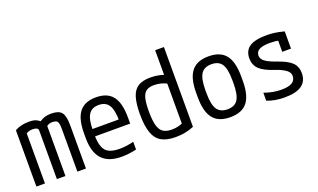

<svg xmlns="http://www.w3.org/2000/svg" viewBox="-77 -1161 2654 1602"><g transform="rotate(-20 1250.0 -360.0)"><path d="M30 0V-500Q56 -515 87 -522.5Q118 -530 157 -530Q189 -530 209 -523.5Q229 -517 250 -500Q276 -517 298.5 -523.5Q321 -530 353 -530Q420 -530 445 -498.5Q470 -467 470 -383V0H394V-384Q394 -415 389 -431Q384 -447 372 -453.5Q360 -460 337 -460Q322 -460 310.5 -456Q299 -452 288 -444V0H212V-433Q212 -442 206 -448Q200 -454 189 -457Q178 -460 162 -460Q128 -460 106 -444V0Z M786 10Q669 10 612 -51.5Q555 -113 555 -240V-280Q555 -409 602.5 -469.5Q650 -530 750 -530Q851 -530 898 -469.5Q945 -409 945 -280V-226H594V-291H885L867 -268V-277Q867 -375 839.5 -418.5Q812 -462 750 -462Q688 -462 660.5 -418.5Q633 -375 633 -277V-243Q633 -174 648 -133.5Q663 -93 698 -75.5Q733 -58 792 -58Q821 -58 851.5 -62Q882 -66 917 -75V-6Q887 1 852.5 5.5Q818 10 786 10Z M1264 10Q1186 10 1138.5 -17.5Q1091 -45 1069.5 -107Q1048 -169 1048 -270Q1048 -366 1066 -423Q1084 -480 1125 -505Q1166 -530 1234 -530Q1277 -530 1316.5 -521Q1356 -512 1389 -493L1364 -427Q1333 -444 1302.5 -452Q1272 -460 1240 -460Q1197 -460 1172 -442.5Q1147 -425 1136.5 -383.5Q1126 -342 1126 -269Q1126 -191 1138 -145Q1150 -99 1178.5 -79.5Q1207 -60 1256 -60Q1321 -60 1368 -89L1350 -46V-730H1428V-22Q1397 -8 1355 1Q1313 10 1264 10Z M1750 10Q1647 10 1598.5 -50.5Q1550 -111 1550 -240V-280Q1550 -409 1598.5 -469.5Q1647 -530 1750 -530Q1854 -530 1902 -469.5Q1950 -409 1950 -280V-240Q1950 -111 1902 -50.5Q1854 10 1750 10ZM1750 -60Q1815 -60 1842.5 -103Q1870 -146 1870 -245V-275Q1870 -374 1842.5 -417Q1815 -460 1750 -460Q1686 -460 1658 -417Q1630 -374 1630 -275V-245Q1630 -146 1658 -103Q1686 -60 1750 -60Z M2232 10Q2189 10 2151.5 3.5Q2114 -3 2077 -17V-88Q2116 -74 2153.5 -67Q2191 -60 2229 -60Q2293 -60 2324 -79Q2355 -98 2355 -137Q2355 -157 2342.5 -173Q2330 -189 2303.5 -204Q2277 -219 2233 -234Q2142 -263 2103.5 -300.5Q2065 -338 2065 -396Q2065 -465 2113.5 -497.5Q2162 -530 2265 -530Q2300 -530 2335 -525.5Q2370 -521 2420 -508V-355H2342V-495L2378 -447Q2341 -455 2317 -457.5Q2293 -460 2270 -460Q2207 -460 2176 -443.5Q2145 -427 2145 -393Q2145 -374 2157 -357.5Q2169 -341 2196 -326Q2223 -311 2269 -295Q2361 -264 2398 -227.5Q2435 -191 2435 -133Q2435 -61 2384.5 -25.5Q2334 10 2232 10Z"/></g></svg>

Font: M PLUS 1 Code
Style: Regular
Weight: 400
Designer: Coji Morishita
Foundry: UNDERFOREST DESIGN
Version: Version 1.005